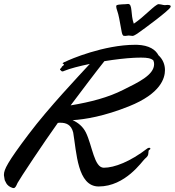

<svg xmlns="http://www.w3.org/2000/svg" viewBox="-98 -934 885 973"><path d="M661 -176C663 -177 664 -179 664 -181C664 -183 662 -185 658 -185C655 -185 652 -184 649 -182C562 -115 482 -84 428 -84C379 -84 370 -196 337 -263C322 -293 297 -313 270 -325C334 -329 430 -345 555 -395C718 -460 738 -539 738 -579C738 -607 727 -634 705 -654C691 -681 659 -705 596 -707H587C429 -707 255 -633 233 -621C225 -618 227 -620 219 -613C219 -611 226 -610 226 -607C226 -605 225 -604 223 -602C211 -594 218 -596 212 -590C208 -586 206 -584 206 -582C206 -581 206 -580 208 -579C212 -577 213 -572 218 -572C221 -572 224 -573 228 -575C257 -587 304 -599 357 -610C301 -549 149 -389 48 -255C-61 -111 -78 -74 -78 -49C-78 -46 -78 -42 -77 -39C-73 -12 -74 -23 -68 -9C-61 6 -48 14 -35 18C-33 19 -31 19 -29 19C-21 19 -17 11 -9 -7C0 -25 126 -215 195 -311C199 -312 203 -312 208 -312C235 -312 263 -304 273 -262C290 -163 294 11 402 11C538 11 622 -117 636 -129C651 -142 653 -146 654 -159C655 -173 655 -172 661 -176ZM579 -641C594 -642 607 -642 619 -642C647 -642 667 -639 679 -628C682 -621 683 -615 683 -609C683 -553 599 -515 527 -479C450 -440 362 -417 260 -400C311 -468 394 -578 431 -624C486 -633 540 -639 579 -641ZM597 -763C636 -790 760 -882 766 -898C767 -899 767 -901 767 -902C767 -908 758 -909 750 -909C746 -909 741 -908 737 -908C735 -908 731 -909 729 -909C725 -910 711 -913 706 -913C689 -913 631 -847 580 -814C563 -860 575 -914 551 -914C542 -913 532 -912 521 -912C514 -912 493 -910 492 -906C491 -904 491 -902 491 -900C491 -889 500 -874 506 -841C522 -759 518 -765 526 -754C527 -752 537 -752 538 -752C540 -752 552 -754 554 -754C557 -754 571 -752 574 -752C580 -752 590 -759 597 -763Z"/></svg>

Font: Oregano
Style: Italic
Weight: 400
Italic angle: -12°
Designer: Astigmatic (AOETI)
Foundry: Astigmatic (AOETI)
Version: Version 1.000